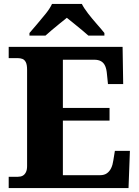

<svg xmlns="http://www.w3.org/2000/svg" viewBox="-20 -951 705 971"><path d="M24 0V-57H71Q85 -57 95 -62.5Q105 -68 111 -80Q117 -92 117 -111V-598Q117 -624 110.5 -636.5Q104 -649 93.5 -653Q83 -657 70 -657H24V-714H600L603 -526H526L521 -575Q519 -601 512 -617Q505 -633 491.5 -641Q478 -649 456 -649H298V-405H534V-341H298V-65H486Q507 -65 520.5 -74.5Q534 -84 542 -100.5Q550 -117 553 -139L561 -188H637L630 0ZM129 -784Q145 -803 167.5 -829Q190 -855 211.5 -882Q233 -909 243 -931H394Q405 -909 426 -882Q447 -855 470 -829Q493 -803 508 -784V-771H427Q415 -782 395 -798.5Q375 -815 354 -832Q333 -849 318 -861Q303 -849 282 -832Q261 -815 241.5 -798.5Q222 -782 210 -771H129Z"/></svg>

Font: Noto Serif Thai ExtraBold
Style: Regular
Weight: 800
Version: Version 2.001